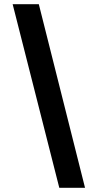

<svg xmlns="http://www.w3.org/2000/svg" viewBox="-20 -828 485 910"><path d="M40 -808H164L383 62H261Z"/></svg>

Font: Halant
Style: Bold
Weight: 700
Designer: Hitesh Malaviya (Devanagari), Satya Rajpurohit (Latin)
Foundry: Indian Type Foundry
Version: Version 1.101;PS 1.0;hotconv 1.0.78;makeotf.lib2.5.61930; tt